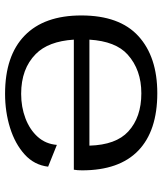

<svg xmlns="http://www.w3.org/2000/svg" viewBox="38 -674 641 758"><g transform="rotate(90 359.0 -295.5)"><path d="M351 5.5Q200.5 5.5 121 -71.8Q41.5 -149 41.5 -295.5Q41.5 -446.5 123.2 -521Q205 -595.5 348.5 -595.5Q497 -595.5 575 -520.5Q653 -445.5 653 -298.5Q653 -280 650.5 -266H137Q143.5 -165 194 -115.5Q252 -58 351 -58Q403 -58 447.8 -75Q492.5 -92 520.8 -123.5Q549 -155 552.5 -199L638.5 -164.5Q632 -109.5 590.2 -71.8Q548.5 -34 485.2 -14.2Q422 5.5 351 5.5ZM137 -327.5H555.5Q552.5 -432.5 499.5 -481Q443.5 -532.5 349 -532.5Q256 -532.5 196 -478.5Q143.5 -431.5 137 -327.5Z"/></g></svg>

Font: Anybody ExtraExpanded
Style: Regular
Weight: 400
Width: 8
Designer: Tyler Finck
Foundry: Etcetera Type Company
Version: Version 1.010; ttfautohint (v1.8.3) -l 8 -r 50 -G 200 -x 14 